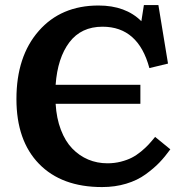

<svg xmlns="http://www.w3.org/2000/svg" viewBox="-20 -736 733 770"><path d="M389.2 14.2Q227.1 14.2 136.5 -78.9Q45.9 -171.9 45.9 -338.9Q45.9 -509.8 135.3 -611.8Q224.6 -713.9 375 -713.9Q483.9 -713.9 546.9 -650.9L557.1 -715.8H615.2L653.8 -481L579.1 -462.9Q534.7 -628.9 391.1 -628.9Q305.7 -628.9 258.3 -566.4Q210.9 -503.9 203.1 -396H543V-319.8H203.1Q206.5 -261.7 224.1 -215.6Q241.7 -169.4 269.8 -140.4Q297.9 -111.3 333.7 -96.2Q369.6 -81.1 411.1 -81.1Q439 -81.1 464.6 -87.6Q490.2 -94.2 508.8 -103.8Q527.3 -113.3 545.7 -128.4Q564 -143.6 575.9 -156.5Q587.9 -169.4 602.1 -187L663.1 -137.2Q641.6 -107.4 619.4 -84.2Q597.2 -61 564 -36.9Q530.8 -12.7 486.1 0.7Q441.4 14.2 389.2 14.2Z"/></svg>

Font: Literata Book
Style: Bold
Weight: 700
Designer: Latin by Veronika Burian and Jose Scaglione. Greek by Irene Vlachou. Cyrillic by Vera Evstafieva
Foundry: TypeTogether
Version: Version 2.003;PS 002.003;hotconv 1.0.88;makeotf.lib2.5.64775